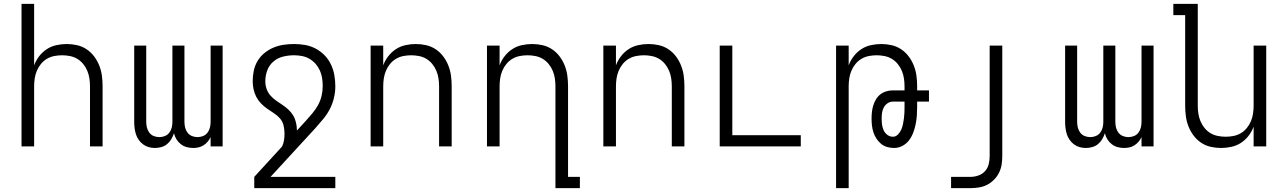

<svg xmlns="http://www.w3.org/2000/svg" viewBox="-20 -755 6640 990"><path d="M91 0V-735H156V-418Q165 -443 181.5 -464.5Q198 -486 220.5 -501Q243 -516 270 -522Q297 -528 324 -528Q351 -528 377.5 -522Q404 -516 426.5 -501Q449 -486 465.5 -464Q482 -442 492 -416.5Q502 -391 505.5 -364Q509 -337 509 -310V0H444V-310Q444 -330 441 -350.5Q438 -371 430 -390Q422 -409 409 -425Q396 -441 378.5 -451.5Q361 -462 340.5 -466Q320 -470 300 -470Q280 -470 259.5 -466Q239 -462 221.5 -451.5Q204 -441 191 -425Q178 -409 170 -390Q162 -371 159 -350.5Q156 -330 156 -310V0Z M779 8Q762 8 746.5 3.5Q731 -1 718 -10.5Q705 -20 695.5 -33.5Q686 -47 681 -62.5Q676 -78 674 -94.5Q672 -111 672 -127V-520H734V-127Q734 -112 737.5 -97.5Q741 -83 750 -71Q759 -59 773 -53.5Q787 -48 802 -48Q816 -48 830 -53.5Q844 -59 853 -71Q862 -83 865.5 -97.5Q869 -112 869 -127V-520H931V-127Q931 -112 934.5 -97.5Q938 -83 947 -71Q956 -59 970 -53.5Q984 -48 998 -48Q1013 -48 1027 -53.5Q1041 -59 1050 -71Q1059 -83 1062.5 -97.5Q1066 -112 1066 -127V-520H1128V0H1066V-48Q1060 -35 1050.5 -24Q1041 -13 1029 -5.5Q1017 2 1003.5 5Q990 8 976 8Q959 8 942.5 3.5Q926 -1 912.5 -11.5Q899 -22 890 -36.5Q881 -51 877 -68Q872 -52 863 -37Q854 -22 841 -11.5Q828 -1 811.5 3.5Q795 8 779 8Z M1709 215H1291V157L1434 1Q1442 -15 1444.5 -32Q1447 -49 1447 -67Q1447 -88 1442 -108.5Q1437 -129 1423.5 -144.5Q1410 -160 1392 -171.5Q1374 -183 1357 -195Q1340 -207 1325.5 -222Q1311 -237 1301.5 -255.5Q1292 -274 1287.5 -294.5Q1283 -315 1283 -336Q1283 -363 1288.5 -390Q1294 -417 1308 -440.5Q1322 -464 1343.5 -481.5Q1365 -499 1390 -509.5Q1415 -520 1442 -524Q1469 -528 1496 -528Q1525 -528 1553.5 -523Q1582 -518 1607.5 -504.5Q1633 -491 1653.5 -470Q1674 -449 1686.5 -422.5Q1699 -396 1704 -367.5Q1709 -339 1709 -310Q1709 -279 1701.5 -248.5Q1694 -218 1679.5 -190.5Q1665 -163 1645 -139.5Q1625 -116 1605 -93L1375 157H1709ZM1511 -82 1557 -132Q1574 -151 1590.5 -170.5Q1607 -190 1619.5 -212.5Q1632 -235 1638 -260Q1644 -285 1644 -310Q1644 -331 1641 -351.5Q1638 -372 1629.5 -391Q1621 -410 1607.5 -425.5Q1594 -441 1576 -451.5Q1558 -462 1537.5 -466Q1517 -470 1496 -470Q1467 -470 1439 -463Q1411 -456 1389.5 -437.5Q1368 -419 1358 -392Q1348 -365 1348 -336Q1348 -316 1354.5 -297Q1361 -278 1374 -263Q1387 -248 1403.5 -236.5Q1420 -225 1436.5 -214Q1453 -203 1467.5 -189.5Q1482 -176 1492 -159Q1502 -142 1506.5 -122Q1511 -102 1511 -82Z M1891 0V-520H1956V-418Q1965 -443 1981.5 -464.5Q1998 -486 2020.5 -501Q2043 -516 2070 -522Q2097 -528 2124 -528Q2151 -528 2177.5 -522Q2204 -516 2226.5 -501Q2249 -486 2265.5 -464Q2282 -442 2292 -416.5Q2302 -391 2305.5 -364Q2309 -337 2309 -310V0H2244V-310Q2244 -330 2241 -350.5Q2238 -371 2230 -390Q2222 -409 2209 -425Q2196 -441 2178.5 -451.5Q2161 -462 2140.5 -466Q2120 -470 2100 -470Q2080 -470 2059.5 -466Q2039 -462 2021.5 -451.5Q2004 -441 1991 -425Q1978 -409 1970 -390Q1962 -371 1959 -350.5Q1956 -330 1956 -310V0Z M2844 215V-310Q2844 -330 2841 -350.5Q2838 -371 2830 -390Q2822 -409 2809 -425Q2796 -441 2778.5 -451.5Q2761 -462 2740.5 -466Q2720 -470 2700 -470Q2680 -470 2659.5 -466Q2639 -462 2621.5 -451.5Q2604 -441 2591 -425Q2578 -409 2570 -390Q2562 -371 2559 -350.5Q2556 -330 2556 -310V0H2491V-520H2556V-418Q2565 -443 2581.5 -464.5Q2598 -486 2620.5 -501Q2643 -516 2670 -522Q2697 -528 2724 -528Q2751 -528 2777.5 -522Q2804 -516 2826.5 -501Q2849 -486 2865.5 -464Q2882 -442 2892 -416.5Q2902 -391 2905.5 -364Q2909 -337 2909 -310V157H2970V215Z M3091 0V-520H3156V-418Q3165 -443 3181.5 -464.5Q3198 -486 3220.5 -501Q3243 -516 3270 -522Q3297 -528 3324 -528Q3351 -528 3377.5 -522Q3404 -516 3426.5 -501Q3449 -486 3465.5 -464Q3482 -442 3492 -416.5Q3502 -391 3505.5 -364Q3509 -337 3509 -310V0H3444V-310Q3444 -330 3441 -350.5Q3438 -371 3430 -390Q3422 -409 3409 -425Q3396 -441 3378.5 -451.5Q3361 -462 3340.5 -466Q3320 -470 3300 -470Q3280 -470 3259.5 -466Q3239 -462 3221.5 -451.5Q3204 -441 3191 -425Q3178 -409 3170 -390Q3162 -371 3159 -350.5Q3156 -330 3156 -310V0Z M3691 0V-520H3756V-58H4109V0Z M4291 215V-520H4356V-418Q4365 -443 4381.5 -464.5Q4398 -486 4420.5 -501Q4443 -516 4470 -522Q4497 -528 4524 -528Q4551 -528 4577.5 -522Q4604 -516 4626.5 -501Q4649 -486 4665.5 -464Q4682 -442 4692 -416.5Q4702 -391 4705.5 -364Q4709 -337 4709 -310V-289H4770V-231H4709V-205Q4709 -182 4707.5 -159.5Q4706 -137 4701.5 -115Q4697 -93 4689 -71.5Q4681 -50 4667.5 -32Q4654 -14 4633.5 -3Q4613 8 4590 8Q4572 8 4554.5 3Q4537 -2 4523 -13.5Q4509 -25 4499 -40.5Q4489 -56 4483.5 -73Q4478 -90 4476 -108Q4474 -126 4474 -144Q4474 -162 4476 -179Q4478 -196 4483 -212Q4488 -228 4497 -243Q4506 -258 4519.5 -268.5Q4533 -279 4549.5 -284Q4566 -289 4584 -289H4644V-310Q4644 -330 4641 -350.5Q4638 -371 4630 -390Q4622 -409 4609 -425Q4596 -441 4578.5 -451.5Q4561 -462 4540.5 -466Q4520 -470 4500 -470Q4480 -470 4459.5 -466Q4439 -462 4421.5 -451.5Q4404 -441 4391 -425Q4378 -409 4370 -390Q4362 -371 4359 -350.5Q4356 -330 4356 -310V215ZM4584 -50Q4599 -50 4610 -61.5Q4621 -73 4627 -86.5Q4633 -100 4636 -115Q4639 -130 4641 -145Q4643 -160 4643.5 -175Q4644 -190 4644 -205V-231H4584Q4569 -231 4556.5 -222.5Q4544 -214 4537 -201Q4530 -188 4528 -173Q4526 -158 4526 -144Q4526 -128 4528 -112.5Q4530 -97 4536.5 -83Q4543 -69 4555.5 -59.5Q4568 -50 4584 -50Z M4884 215V157H4984Q5004 157 5024.5 150Q5045 143 5059 127.5Q5073 112 5078 91.5Q5083 71 5083 50V-520H5148V50Q5148 73 5144.5 94.5Q5141 116 5131 136Q5121 156 5105 172Q5089 188 5069.5 198Q5050 208 5028 211.5Q5006 215 4984 215Z M5579 8Q5562 8 5546.5 3.5Q5531 -1 5518 -10.5Q5505 -20 5495.5 -33.5Q5486 -47 5481 -62.5Q5476 -78 5474 -94.5Q5472 -111 5472 -127V-520H5534V-127Q5534 -112 5537.5 -97.5Q5541 -83 5550 -71Q5559 -59 5573 -53.5Q5587 -48 5602 -48Q5616 -48 5630 -53.5Q5644 -59 5653 -71Q5662 -83 5665.5 -97.5Q5669 -112 5669 -127V-520H5731V-127Q5731 -112 5734.5 -97.5Q5738 -83 5747 -71Q5756 -59 5770 -53.5Q5784 -48 5798 -48Q5813 -48 5827 -53.5Q5841 -59 5850 -71Q5859 -83 5862.5 -97.5Q5866 -112 5866 -127V-520H5928V0H5866V-48Q5860 -35 5850.5 -24Q5841 -13 5829 -5.5Q5817 2 5803.5 5Q5790 8 5776 8Q5759 8 5742.5 3.5Q5726 -1 5712.5 -11.5Q5699 -22 5690 -36.5Q5681 -51 5677 -68Q5672 -52 5663 -37Q5654 -22 5641 -11.5Q5628 -1 5611.5 3.5Q5595 8 5579 8Z M6276 8Q6249 8 6222.5 2Q6196 -4 6173.5 -19Q6151 -34 6134.5 -56Q6118 -78 6108 -103.5Q6098 -129 6094.5 -156Q6091 -183 6091 -210V-677H6030V-735H6156V-210Q6156 -190 6159 -169.5Q6162 -149 6170 -130Q6178 -111 6191 -95Q6204 -79 6221.5 -68.5Q6239 -58 6259.5 -54Q6280 -50 6300 -50Q6320 -50 6340.5 -54Q6361 -58 6378.5 -68.5Q6396 -79 6409 -95Q6422 -111 6430 -130Q6438 -149 6441 -169.5Q6444 -190 6444 -210V-520H6509V0H6444V-102Q6435 -77 6418.5 -55.5Q6402 -34 6379.5 -19Q6357 -4 6330 2Q6303 8 6276 8Z"/></svg>

Font: Iosevka Light Extended
Style: Regular
Weight: 300
Width: 7
Monospace: yes
Designer: Belleve Invis
Foundry: Belleve Invis
Version: Version 32.5.0; ttfautohint (v1.8.4)